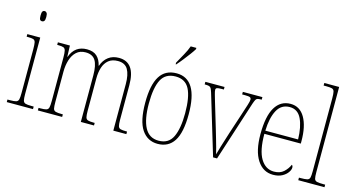

<svg xmlns="http://www.w3.org/2000/svg" viewBox="-82 -1103 2680 1450"><g transform="rotate(15 1258.0 -378.0)"><path d="M124 -658Q113 -658 107.5 -666Q102 -674 102 -698Q102 -721 107.5 -729.5Q113 -738 124 -738Q134 -738 140.5 -729.5Q147 -721 147 -698Q147 -674 140.5 -666Q134 -658 124 -658ZM25 0V-20H45Q77 -20 92 -24.5Q107 -29 111 -44.5Q115 -60 115 -95V-437Q115 -473 111.5 -490Q108 -507 94.5 -511.5Q81 -516 51 -516H42V-536H143V-95Q143 -60 147 -44.5Q151 -29 165.5 -24.5Q180 -20 212 -20H230V0Z M268 0V-20H281Q314 -20 328.5 -24.5Q343 -29 347 -45Q351 -61 351 -97V-435Q351 -472 347 -489Q343 -506 330 -511Q317 -516 287 -516H281V-536H375L378 -449H380Q414 -542 508 -542Q559 -542 586.5 -516Q614 -490 624 -445H626Q642 -491 675.5 -516.5Q709 -542 758 -542Q886 -542 886 -363V-92Q886 -58 890.5 -43Q895 -28 909.5 -24Q924 -20 956 -20H960V0H858V-364Q858 -438 835 -477.5Q812 -517 757 -517Q711 -517 683.5 -494Q656 -471 644 -433Q632 -395 632 -348V-95Q632 -60 636 -44.5Q640 -29 654.5 -24.5Q669 -20 700 -20H707V0H604V-364Q604 -443 581 -480Q558 -517 504 -517Q460 -517 432.5 -491.5Q405 -466 392 -424Q379 -382 379 -333V-97Q379 -61 382.5 -45Q386 -29 401.5 -24.5Q417 -20 451 -20H458V0Z M1206 10Q1126 10 1081 -57Q1036 -124 1036 -267Q1036 -406 1078.5 -474Q1121 -542 1209 -542Q1376 -542 1376 -267Q1376 -123 1333 -56.5Q1290 10 1206 10ZM1207 -15Q1285 -15 1316.5 -81Q1348 -147 1348 -267Q1348 -393 1316 -455Q1284 -517 1208 -517Q1129 -517 1096.5 -454.5Q1064 -392 1064 -267Q1064 -145 1098.5 -80Q1133 -15 1207 -15ZM1183 -619Q1205 -659 1225.5 -695.5Q1246 -732 1258 -766H1302V-756Q1292 -739 1272 -712Q1252 -685 1229.5 -656.5Q1207 -628 1187 -606H1183Z M1497 -468Q1490 -490 1484.5 -500Q1479 -510 1468 -513Q1457 -516 1434 -516V-536H1584V-516H1567Q1539 -516 1530 -512Q1521 -508 1521 -497Q1521 -486 1529 -458.5Q1537 -431 1544 -407L1604 -207Q1613 -178 1622.5 -144Q1632 -110 1641 -79Q1650 -48 1654 -28Q1659 -48 1673 -94Q1687 -140 1710 -212L1760 -364Q1778 -419 1788 -450.5Q1798 -482 1798 -494Q1798 -506 1789 -511Q1780 -516 1750 -516H1727V-536H1880V-516H1878Q1859 -516 1849 -513.5Q1839 -511 1833.5 -501Q1828 -491 1820 -468L1669 0H1638Z M2108 10Q2030 10 1984 -60.5Q1938 -131 1938 -262Q1938 -403 1980 -472.5Q2022 -542 2100 -542Q2173 -542 2212 -474.5Q2251 -407 2251 -291V-272H1966Q1966 -142 2004.5 -78.5Q2043 -15 2109 -15Q2156 -15 2184.5 -41Q2213 -67 2227 -100Q2236 -95 2236 -79Q2236 -63 2221.5 -42Q2207 -21 2178.5 -5.5Q2150 10 2108 10ZM2223 -297Q2221 -395 2192 -456Q2163 -517 2100 -517Q2034 -517 2002 -457.5Q1970 -398 1967 -297Z M2304 0V-20H2315Q2352 -20 2368 -24Q2384 -28 2388 -43.5Q2392 -59 2392 -94V-662Q2392 -699 2388 -715.5Q2384 -732 2369.5 -736Q2355 -740 2325 -740H2304V-760H2420V-94Q2420 -59 2424 -43.5Q2428 -28 2444.5 -24Q2461 -20 2497 -20H2509V0Z"/></g></svg>

Font: Noto Serif Thai Condensed Thin
Style: Regular
Weight: 100
Width: 3
Designer: Monotype Design Team
Foundry: Monotype Imaging Inc.
Version: Version 2.001; ttfautohint (v1.8.4.7-5d5b)